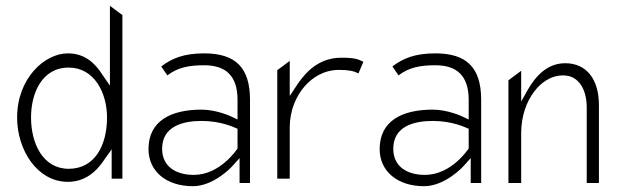

<svg xmlns="http://www.w3.org/2000/svg" viewBox="-20 -646 2138 662"><path d="M39 -241C39 -128 109 -19 214 -19C272 -19 312 -53 340 -96L365 -131V-30H402V-594L359 -626V-351L334 -387C307 -430 271 -462 214 -462C133 -462 39 -375 39 -241ZM87 -241C87 -324 124 -413 217 -413C305 -413 349 -326 349 -241C349 -142 305 -64 217 -64C128 -64 87 -151 87 -241Z M492 -132C492 -55 554 -4 645 -4C718 -4 780 -72 780 -72L806 -101V-15H842V-302C842 -414 791 -462 684 -462C614 -462 573 -445 536 -417L557 -386C592 -413 630 -421 684 -421C758 -421 799 -385 799 -302V-234L778 -244C778 -244 728 -268 675 -268C569 -268 492 -229 492 -132ZM539 -133C539 -211 611 -229 675 -229C743 -229 787 -207 799 -202V-134C796 -130 739 -43 648 -43C589 -43 539 -70 539 -133Z M936 -30H979V-206C979 -266 1001 -314 1030 -348C1056 -378 1096 -405 1149 -405C1183 -405 1200 -401 1216 -393L1233 -433C1214 -442 1204 -447 1157 -447C1086 -447 1040 -406 1006 -356L979 -315V-436L936 -404Z M1289 -132C1289 -55 1351 -4 1442 -4C1515 -4 1577 -72 1577 -72L1603 -101V-15H1639V-302C1639 -414 1588 -462 1481 -462C1411 -462 1370 -445 1333 -417L1354 -386C1389 -413 1427 -421 1481 -421C1555 -421 1596 -385 1596 -302V-234L1575 -244C1575 -244 1525 -268 1472 -268C1366 -268 1289 -229 1289 -132ZM1336 -133C1336 -211 1408 -229 1472 -229C1540 -229 1584 -207 1596 -202V-134C1593 -130 1536 -43 1445 -43C1386 -43 1336 -70 1336 -133Z M1733 -15H1777V-187C1777 -247 1796 -296 1821 -329C1843 -359 1877 -386 1922 -386C1977 -386 2003 -335 2003 -276V-15H2045V-284C2045 -373 2002 -428 1929 -428C1869 -428 1829 -387 1800 -337L1777 -296V-402L1733 -369Z"/></svg>

Font: Charger Sport
Style: HLNrw
Weight: 100
Designer: Jasper
Foundry: Cannot Into Space Fonts
Version: Version 1.1